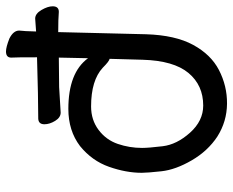

<svg xmlns="http://www.w3.org/2000/svg" viewBox="-94 -446 760 625"><g transform="rotate(90 285.5 -133.0)"><path d="M140 227Q126 227 98 216Q72 203 72 184Q74 169 75 129L33 132Q17 132 5 111.5Q-7 91 -7 75Q-7 55 11 55Q34 57 77 57L84 -229Q87 -324 118.5 -382Q150 -440 200 -466Q252 -493 310 -492.5Q368 -492 417 -461Q464 -430 494.5 -377.5Q525 -325 530 -279Q535 -233 535 -215Q535 -164 515.5 -108.5Q496 -53 448 -14Q398 24 327 24Q209 24 162 -40L160 55L256 54L339 49Q355 49 366 67Q377 85 377 102Q377 121 359 122Q292 122 159 126Q159 197 160 210Q160 227 140 227ZM319 -50Q363 -50 395.5 -74.5Q428 -99 441 -137Q454 -175 454 -216Q454 -237 448.5 -283Q443 -329 404.5 -372Q366 -415 316 -415Q250 -415 210 -367Q170 -319 167 -218L164 -110Q171 -110 193 -88Q234 -50 319 -50Z"/></g></svg>

Font: LXGW WenKai TC
Style: Bold
Weight: 700
Designer: LXGW / Fontworks Inc.
Foundry: LXGW / Fontworks Inc.
Version: Version 1.330;April 28, 2024